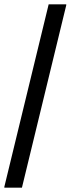

<svg xmlns="http://www.w3.org/2000/svg" viewBox="-20 -734 325 884"><path d="M285 -714V-710L81 130H0V126L204 -714Z"/></svg>

Font: Non Bureau
Style: Regular
Weight: 400
Designer: Jona Saucedo
Foundry: Non Foundry
Version: Version 1.000; ttfautohint (v1.8.4)